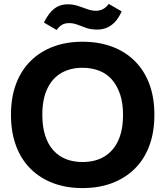

<svg xmlns="http://www.w3.org/2000/svg" viewBox="-20 -951 844 980"><path d="M401 9Q319 9 252 -16Q185 -41 136.5 -89Q88 -137 62 -206.5Q36 -276 36 -365Q36 -454 62 -523Q88 -592 136.5 -640Q185 -688 252 -713Q319 -738 401 -738Q484 -738 551.5 -713Q619 -688 667.5 -640Q716 -592 742 -523Q768 -454 768 -365Q768 -276 742 -206.5Q716 -137 667 -89Q618 -41 551 -16Q484 9 401 9ZM401 -124Q465 -124 511 -151Q557 -178 582.5 -231.5Q608 -285 608 -365Q608 -425 593 -469.5Q578 -514 551.5 -544.5Q525 -575 486.5 -590Q448 -605 401 -605Q339 -605 293 -578.5Q247 -552 221.5 -498.5Q196 -445 196 -365Q196 -305 210.5 -259.5Q225 -214 252 -184Q279 -154 316.5 -139Q354 -124 401 -124ZM476 -800Q444 -800 420 -808.5Q396 -817 375.5 -825Q355 -833 332 -833Q311 -833 296 -824Q281 -815 269 -798L204 -836Q223 -873 242 -893Q261 -913 282 -921Q303 -929 326 -929Q353 -929 377.5 -921Q402 -913 425 -904.5Q448 -896 470 -896Q489 -896 505.5 -904.5Q522 -913 535 -931L601 -893Q585 -857 565 -837Q545 -817 523 -808.5Q501 -800 476 -800Z"/></svg>

Font: Mona Sans ExtraLight
Style: Bold
Weight: 700
Version: Version 2.000